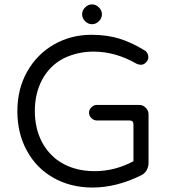

<svg xmlns="http://www.w3.org/2000/svg" viewBox="-20 -844 779 869"><path d="M365.2 -748Q378.9 -734.4 396.5 -734.4Q414.1 -734.4 427.7 -748Q441.4 -761.7 441.4 -779.3Q441.4 -796.9 427.7 -810.5Q414.1 -824.2 396.5 -824.2Q378.9 -824.2 365.2 -810.5Q351.6 -796.9 351.6 -779.3Q351.6 -761.7 365.2 -748ZM652.3 -105.5V-327.1Q652.3 -343.8 639.6 -356.4Q627 -369.1 610.4 -369.1H418Q404.3 -369.1 393.6 -358.4Q382.8 -347.7 382.8 -334Q382.8 -320.3 393.6 -309.6Q404.3 -298.8 418 -298.8H566.4Q575.2 -298.8 579.6 -294.4Q584 -290 584 -281.2V-114.3Q500 -69.3 408.2 -69.3Q307.6 -69.3 237.3 -121.1Q195.3 -153.3 169.9 -201.2Q137.7 -262.7 137.7 -342.3Q137.7 -421.9 170.9 -483.4Q204.1 -545.9 266.6 -579.1Q266.6 -579.1 266.6 -579.1Q330.1 -610.4 403.3 -610.4Q502.9 -610.4 597.7 -555.7Q625 -543.9 640.6 -561.5Q651.4 -572.3 651.4 -584Q651.4 -601.6 640.6 -611.3Q638.7 -614.3 633.8 -616.2Q577.1 -651.4 521 -668.9Q464.8 -686.5 393.6 -686.5Q300.8 -686.5 224.1 -642.6Q147.5 -598.6 103 -520Q58.6 -441.4 58.6 -340.8Q58.6 -240.2 101.6 -162.1Q143.6 -84 220.7 -40Q296.9 3.9 396.5 4.9Q506.8 4.9 617.2 -49.8Q642.6 -61.5 649.4 -87.9Q652.3 -95.7 652.3 -105.5Z"/></svg>

Font: FakePearl
Style: Light
Weight: 350
Version: Version 1.2